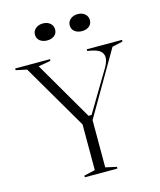

<svg xmlns="http://www.w3.org/2000/svg" viewBox="-132 -1011 918 1104"><g transform="rotate(-15 327.0 -458.5)"><path d="M234 0V-10L300 -25V-297L74 -684L9 -698V-708H216V-698L143 -685L346 -336H364L510 -580Q519 -596 523.5 -610Q528 -624 528 -634Q528 -661 507 -676Q486 -691 435 -698V-708H645V-698L582 -684L362 -306V-25L428 -10V0ZM437 -917Q463 -917 479.5 -902.5Q496 -888 496 -866Q496 -843 479.5 -829.5Q463 -816 437 -816Q410 -816 393 -829.5Q376 -843 376 -866Q376 -888 393 -902.5Q410 -917 437 -917ZM230 -917Q256 -917 272.5 -902.5Q289 -888 289 -866Q289 -843 272.5 -829.5Q256 -816 230 -816Q203 -816 186 -829.5Q169 -843 169 -866Q169 -888 186 -902.5Q203 -917 230 -917Z"/></g></svg>

Font: Kalnia Light
Style: Regular
Weight: 300
Designer: Frida Medrano
Foundry: Frida Medrano
Version: Version 1.105